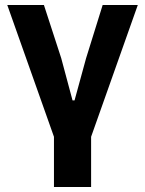

<svg xmlns="http://www.w3.org/2000/svg" viewBox="-20 -545 578 765"><path d="M195 0 9 -525H155L224 -313L269 -145H277L323 -313L389 -525H529L343 0V200H195Z"/></svg>

Font: Aneliza ExtraBold
Style: Regular
Weight: 800
Designer: Mike Abbink, Paul van der Laan, Pieter van Rosmalen
Foundry: Bold Monday
Version: Version 3.001;September 8, 2019;FontCreator 11.5.0.2425 64-b